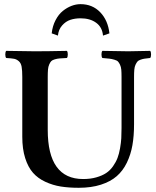

<svg xmlns="http://www.w3.org/2000/svg" viewBox="-20 -891 748 921"><path d="M209 -522V-268.1Q209 -32.2 378.9 -32.2Q414.1 -32.2 442.1 -40.3Q470.2 -48.3 489.3 -61Q508.3 -73.7 522.2 -93.5Q536.1 -113.3 543.7 -133.3Q551.3 -153.3 555.9 -179.7Q560.5 -206.1 561.8 -227.8Q563 -249.5 563 -276.9V-522Q563 -543.5 561.8 -556.9Q560.5 -570.3 555.7 -580.6Q550.8 -590.8 545.9 -595.9Q541 -601.1 528.3 -604.7Q515.6 -608.4 504.9 -609.6Q494.1 -610.8 471.2 -612.8Q466.8 -617.2 466.8 -629.9Q466.8 -642.6 471.2 -647Q563 -645 595.2 -645Q622.1 -645 700.2 -647Q704.6 -642.6 704.6 -629.9Q704.6 -617.2 700.2 -612.8Q682.1 -610.8 673.6 -609.6Q665 -608.4 654.3 -604.7Q643.6 -601.1 639.2 -595.7Q634.8 -590.3 630.1 -580.6Q625.5 -570.8 624.3 -556.9Q623 -543 623 -522V-294.9Q623 -239.3 615.2 -194.6Q607.4 -149.9 588.6 -110.8Q569.8 -71.8 540 -45.9Q510.3 -20 464.1 -5.1Q418 9.8 357.9 9.8Q309.6 9.8 271.5 3.7Q233.4 -2.4 197.8 -18.8Q162.1 -35.2 138.4 -62Q114.7 -88.9 100.8 -132.6Q86.9 -176.3 86.9 -234.9V-522Q86.9 -553.7 83.7 -571Q80.6 -588.4 70.3 -597.4Q60.1 -606.4 47.9 -608.9Q35.6 -611.3 9.8 -612.8Q5.4 -617.2 5.4 -629.9Q5.4 -642.6 9.8 -647Q101.6 -645 147 -645Q205.1 -645 300.8 -647Q305.2 -642.6 305.2 -629.9Q305.2 -617.2 300.8 -612.8Q278.8 -611.8 266.8 -610.8Q254.9 -609.9 242.9 -606.4Q231 -603 225.8 -597.7Q220.7 -592.3 216.1 -581.8Q211.4 -571.3 210.2 -557.4Q209 -543.5 209 -522ZM474.1 -720.2Q470.7 -760.3 441.4 -781.7Q412.1 -803.2 366.2 -803.2Q339.8 -803.2 317.6 -795.9Q295.4 -788.6 278.1 -769Q260.7 -749.5 257.8 -720.2L228 -731Q231.9 -766.6 246.6 -794.4Q261.2 -822.3 281.2 -838.4Q301.3 -854.5 323 -862.8Q344.7 -871.1 366.2 -871.1Q423.3 -871.1 460.7 -832.3Q498 -793.5 504.9 -731Z"/></svg>

Font: Common Serif SemiBold
Style: Regular
Weight: 600
Designer: Philipp H. Poll, Khaled Hosny
Foundry: Stefan Peev, Context Ltd.
Version: Version 1.026